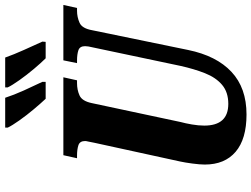

<svg xmlns="http://www.w3.org/2000/svg" viewBox="-138 -846 994 759"><g transform="rotate(-90 359.5 -467.0)"><path d="M286 10Q189 10 138.5 -33Q88 -76 88 -155Q88 -174 92 -204Q96 -234 100 -252L174 -591Q177 -608 179 -616Q181 -624 181 -628Q181 -649 164.5 -654.5Q148 -660 123 -660H113L125 -714H433L421 -660H410Q383 -660 361 -650Q339 -640 331 -602L256 -250Q251 -232 246.5 -206Q242 -180 242 -157Q242 -62 328 -62Q374 -62 403 -86.5Q432 -111 449 -154Q466 -197 478 -251L551 -597Q556 -617 556 -628Q556 -649 540 -654.5Q524 -660 499 -660H489L500 -714H719L707 -660H696Q671 -660 648.5 -650Q626 -640 619 -600L541 -221Q518 -109 454.5 -49.5Q391 10 286 10ZM508 -784Q490 -802 466 -830.5Q442 -859 421.5 -888Q401 -917 393 -934V-944H511Q523 -910 541 -870Q559 -830 574 -797L573 -784ZM348 -784Q331 -802 307 -830.5Q283 -859 262.5 -888Q242 -917 234 -934V-944H352Q363 -910 381 -870Q399 -830 415 -797V-784Z"/></g></svg>

Font: Noto Serif ExtraCondensed ExtraBold
Style: Italic
Weight: 800
Width: 2
Italic angle: -12°
Designer: Monotype Design Team
Foundry: Monotype Imaging Inc.
Version: Version 2.013